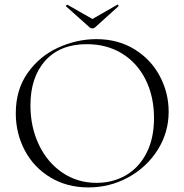

<svg xmlns="http://www.w3.org/2000/svg" viewBox="-20 -807 806 839"><path d="M49 -312Q49 -415 101 -488.5Q153 -562 234.5 -599Q316 -636 401 -636Q496 -636 568 -591.5Q640 -547 678.5 -474Q717 -401 717 -319Q717 -228 669 -152Q621 -76 540.5 -32Q460 12 366 12Q273 12 200.5 -31.5Q128 -75 88.5 -149.5Q49 -224 49 -312ZM653 -291Q653 -385 616.5 -458.5Q580 -532 513.5 -573Q447 -614 359 -614Q243 -614 178 -542Q113 -470 113 -346Q113 -253 149.5 -175.5Q186 -98 252 -53Q318 -8 402 -8Q473 -8 530 -41Q587 -74 620 -138Q653 -202 653 -291ZM269 -779 268 -781Q268 -783 271 -785Q274 -787 275 -786L384 -724L492 -786L494 -787Q496 -787 497.5 -783.5Q499 -780 497 -779L395 -687Q391 -683 384 -683Q376 -683 372 -687Z"/></svg>

Font: Cormorant Infant Light
Style: Regular
Weight: 300
Designer: Christian Thalmann (Catharsis Fonts)
Version: Version 3.000